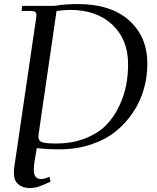

<svg xmlns="http://www.w3.org/2000/svg" viewBox="-20 -731 776 950"><path d="M48.8 126Q48.8 106 51.8 87.9L158.2 -637.2Q160.2 -650.9 160.2 -655.8Q160.2 -668.5 153.3 -672.6Q146.5 -676.8 127.9 -676.8H86.9L89.8 -702.1H249Q303.2 -710.9 366.2 -710.9Q527.8 -710.9 618.4 -630.4Q709 -549.8 709 -416Q709 -352.1 691.9 -291Q674.8 -230 638.9 -175.8Q603 -121.6 552.5 -80.8Q502 -40 430.4 -16.1Q358.9 7.8 274.9 7.8Q213.4 7.8 162.1 2L151.9 61Q147 94.2 147 108.9Q147 154.8 183.1 154.8Q199.2 154.8 225.1 143.1L230 168Q190.9 186 171.1 192.6Q151.4 199.2 125 199.2Q91.8 199.2 70.3 180.7Q48.8 162.1 48.8 126ZM169.9 -54.2Q169.9 -34.2 188 -27.6Q206.1 -21 256.8 -21Q337.9 -21 401.9 -46.4Q465.8 -71.8 504.6 -111.3Q543.5 -150.9 568.8 -204.1Q594.2 -257.3 604 -308.6Q613.8 -359.9 613.8 -413.1Q613.8 -535.2 536.1 -608.6Q458.5 -682.1 325.2 -682.1Q301.8 -682.1 259.8 -676.8L171.9 -73.2Q169.9 -59.6 169.9 -54.2Z"/></svg>

Font: Dihjauti
Style: Bold Italic
Weight: 700
Italic angle: -9°
Designer: T. Christopher White
Version: Version 3.0.0